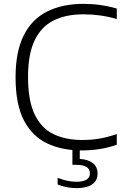

<svg xmlns="http://www.w3.org/2000/svg" viewBox="-20 -769 648 993"><path d="M402.5 9Q300.5 9 223.5 -27.5Q146.5 -64 103.5 -146.8Q60.5 -229.5 60.5 -369Q60.5 -502 102.8 -586Q145 -670 223.8 -709.5Q302.5 -749 411 -749Q458 -749 500 -743Q542 -737 584 -725V-670.5Q501 -695 412 -695Q320.5 -695 256.5 -662.8Q192.5 -630.5 158.8 -559.5Q125 -488.5 125 -371Q125 -248 159.5 -176.8Q194 -105.5 257 -75.2Q320 -45 405.5 -45Q451 -45 493 -52Q535 -59 584 -75.5V-20.5Q500.5 9 402.5 9ZM377 204Q352 204 326 199.2Q300 194.5 278 185V150.5Q306 161.5 329.2 166.2Q352.5 171 375.5 171Q408.5 171 426.8 160.5Q445 150 445 127.5Q445 83.5 374.5 83.5H354.5V-10H392.5V53Q435 55.5 459.8 74.2Q484.5 93 484.5 128.5Q484.5 166 455.8 185Q427 204 377 204Z"/></svg>

Font: Encode Sans SmExp Lt
Style: Regular
Weight: 300
Width: 6
Designer: Multiple Designers
Foundry: Impallari Type
Version: Version 3.002; ttfautohint (v1.8.3) -l 8 -r 50 -G 200 -x 14 